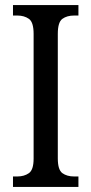

<svg xmlns="http://www.w3.org/2000/svg" viewBox="-20 -734 358 754"><path d="M31 0V-41H48Q75 -41 93.5 -54Q112 -67 112 -111V-601Q112 -647 93.5 -660Q75 -673 48 -673H31V-714H288V-673H271Q243 -673 225 -660Q207 -647 207 -601V-112Q207 -67 225 -54Q243 -41 271 -41H288V0Z"/></svg>

Font: Noto Serif Armenian Condensed
Style: Regular
Weight: 400
Width: 3
Designer: Monotype Design Team
Foundry: Monotype Imaging Inc.
Version: Version 2.008; ttfautohint (v1.8.4.7-5d5b)